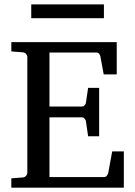

<svg xmlns="http://www.w3.org/2000/svg" viewBox="-20 -865 623 885"><path d="M32.2 0V-43L84 -46.9Q94.7 -47.9 100.3 -54.7Q106 -61.5 106 -68.8V-602.1Q106 -609.4 100.3 -616.2Q94.7 -623 84 -624L32.2 -627.9V-670.9H518.1V-522H458L442.9 -604Q441.9 -611.3 436.8 -617.2Q431.6 -623 424.8 -623H208V-374H357.9Q364.7 -374 370.4 -379.9Q376 -385.7 376 -391.1L386.2 -460H437V-236.8H386.2L376 -306.2Q376 -311.5 370.1 -317.9Q364.3 -324.2 357.9 -324.2H208V-48.8H460.9Q467.3 -48.8 472.7 -55.7Q478 -62.5 479 -67.9L497.1 -167H550.8V0ZM124 -781.2V-844.7H459V-781.2Z"/></svg>

Font: Charis SIL APac
Style: Regular
Weight: 400
Foundry: SIL International
Version: Version 5.000